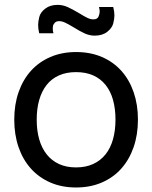

<svg xmlns="http://www.w3.org/2000/svg" viewBox="-20 -774 640 808"><path d="M378.5 -624Q357.5 -624 337.2 -633Q317 -642 289 -659.5Q267.5 -672.5 254 -678.8Q240.5 -685 228.5 -685Q217 -685 210.2 -677.8Q203.5 -670.5 202.8 -663.2Q202 -656 202 -653Q202 -644 205 -634H145Q140.5 -652.5 140.5 -669Q140.5 -682.5 145.2 -702.2Q150 -722 170.5 -737.8Q191 -753.5 222.5 -753.5Q244 -753.5 264.2 -744.5Q284.5 -735.5 313 -718.5Q334.5 -705 347.8 -698.8Q361 -692.5 373 -692.5Q389.5 -692.5 394.5 -704Q399.5 -715.5 399.5 -725Q399.5 -734 396.5 -744.5H456.5Q461.5 -726 461.5 -709Q461.5 -696 456.8 -676.2Q452 -656.5 431.5 -640.2Q411 -624 378.5 -624ZM300 15Q240 15 191.8 -6Q143.5 -27 109.8 -64.8Q76 -102.5 58 -155Q40 -207.5 40 -270.5Q40 -334 58.2 -386.2Q76.5 -438.5 110.2 -476Q144 -513.5 192.2 -534.2Q240.5 -555 300 -555Q360.5 -555 408.8 -534.2Q457 -513.5 490.8 -475.8Q524.5 -438 542.5 -385.8Q560.5 -333.5 560.5 -270.5Q560.5 -207 542.2 -154.5Q524 -102 490.2 -64.2Q456.5 -26.5 408.2 -5.8Q360 15 300 15ZM300 -69.5Q341 -69.5 372 -83.8Q403 -98 424 -124.2Q445 -150.5 455.5 -187.8Q466 -225 466 -270.5Q466 -317 455.5 -354Q445 -391 424 -417Q403 -443 372 -456.8Q341 -470.5 300 -470.5Q259 -470.5 227.8 -456.5Q196.5 -442.5 176 -416.2Q155.5 -390 145 -353.2Q134.5 -316.5 134.5 -270.5Q134.5 -224 145.2 -187Q156 -150 177 -123.8Q198 -97.5 228.8 -83.5Q259.5 -69.5 300 -69.5Z"/></svg>

Font: Vela Sans Med
Style: Regular
Weight: 500
Designer: Principal design: Mikhail Sharanda - project Manrope.
Design modification: Ravid Balaliev
Foundry: Mikhail Sharanda
Version: Version 1.001